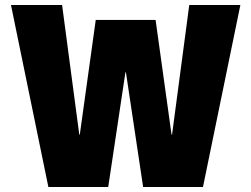

<svg xmlns="http://www.w3.org/2000/svg" viewBox="-20 -750 1008 770"><path d="M174 0 24 -730H229L298 -210H300L364 -670H604L668 -210H670L739 -730H944L794 0H554L485 -460H483L414 0Z"/></svg>

Font: M PLUS 1 Black
Style: Regular
Weight: 900
Designer: Coji Morishita
Foundry: UNDERFOREST DESIGN
Version: Version 1.001